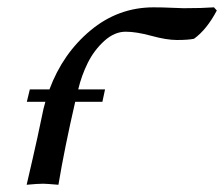

<svg xmlns="http://www.w3.org/2000/svg" viewBox="-20 -511 620 531"><path d="M54.2 -229.5 62.5 -263.7H116.7Q153.8 -363.3 230.5 -427Q307.1 -490.7 404.8 -490.7Q429.7 -490.7 454.6 -489.5Q479.5 -488.3 487.8 -488.3Q539.1 -488.3 571.8 -490.7L579.6 -481.9Q551.8 -429.2 516.6 -403.8Q501 -400.4 469.2 -400.4Q440.4 -400.4 398.7 -411.9Q356.9 -423.3 327.6 -423.3Q296.4 -423.3 268.3 -397.7Q240.2 -372.1 222.9 -337.4Q205.6 -302.7 196.3 -263.7H270.5L263.2 -229.5H188Q158.2 -100.1 141.6 0Q107.9 -2.9 99.6 -2.9Q83 -2.9 53.7 0Q57.1 -15.1 70.3 -72Q83.5 -128.9 97.7 -197.8Q99.1 -207 105.5 -229.5Z"/></svg>

Font: Flanker
Style: Italic
Weight: 400
Italic angle: -12°
Designer: Flanker
Version: Version 2.027